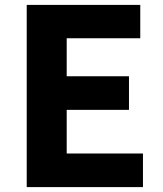

<svg xmlns="http://www.w3.org/2000/svg" viewBox="-20 -763 663 783"><path d="M89 0V-743H552V-607H252V-452H506V-315H252V-137H563V0Z"/></svg>

Font: Noto Sans HK Thin ExtraBold
Style: Regular
Weight: 800
Version: Version 2.004-H2;hotconv 1.0.118;makeotfexe 2.5.65603